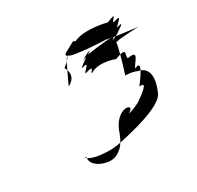

<svg xmlns="http://www.w3.org/2000/svg" viewBox="-104 -763 691 673"><g transform="rotate(-30 242.0 -426.5)"><path d="M91 -263C87 -260 90 -262 92 -263ZM92 -263C95 -264 99 -265 98 -261L97 -260ZM169 -510H168C167 -508 168 -508 168 -508C168 -508 169 -510 169 -510ZM187 -571C187 -571 190 -566 192 -560C197 -570 201 -579 205 -587C201 -583 195 -577 187 -571ZM168 -508C199 -524 197 -547 192 -560C181 -538 171 -515 168 -508ZM97 -258C95 -243 110 -217 155 -210C180 -205 208 -218 226 -247C211 -244 196 -242 187 -242C130 -242 111 -251 97 -258ZM205 -587C213 -595 216 -599 216 -602C213 -599 209 -594 205 -587ZM218 -615C210 -609 216 -607 216 -602C218 -604 219 -604 220 -603C228 -591 352 -585 362 -585L398 -578C413 -584 426 -591 402 -580C410 -586 463 -617 418 -602C420 -610 467 -641 416 -624C411 -630 453 -656 399 -634C399 -634 316 -656 269 -634C252 -634 282 -650 218 -615ZM240 -540C284 -554 238 -524 242 -518C293 -534 253 -508 262 -508C301 -532 360 -508 360 -508C368 -511 375 -514 380 -515C386 -536 390 -555 389 -557C385 -564 484 -567 484 -567L398 -578C390 -574 382 -571 380 -571C426 -594 282 -571 282 -571C316 -594 264 -568 256 -562C295 -578 242 -548 240 -540ZM226 -247C276 -258 414 -288 428 -334C453 -393 440 -421 414 -431C404 -412 382 -384 382 -384C424 -389 367 -351 351 -339C351 -339 318 -321 303 -321C349 -344 268 -368 239 -274C235 -264 231 -255 226 -247ZM358 -441C360 -444 394 -440 402 -434L414 -431C422 -446 421 -456 401 -446C406 -463 452 -501 397 -490C390 -500 413 -523 380 -515C372 -484 360 -446 358 -441Z"/></g></svg>

Font: bitstorm
Style: maxcnobl
Weight: 400
Version: Version 0.2